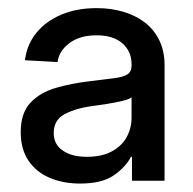

<svg xmlns="http://www.w3.org/2000/svg" viewBox="-20 -759 469 466"><path d="M174.3 -313.5Q133.3 -313.5 100.6 -327.4Q67.9 -341.3 49.1 -369.1Q30.3 -397 30.3 -438Q30.3 -484.9 54 -509.8Q77.6 -534.7 115.5 -545.7Q153.3 -556.6 194.8 -561.5Q232.9 -566.4 255.9 -569.1Q278.8 -571.8 289.1 -578.4Q299.3 -585 299.3 -599.6V-603Q299.3 -634.3 277.1 -653.8Q254.9 -673.3 214.4 -673.3Q173.8 -673.3 148.7 -654.5Q123.5 -635.7 119.6 -608.4L40.5 -612.8Q45.4 -651.4 68.6 -679.7Q91.8 -708 129.2 -723.6Q166.5 -739.3 214.8 -739.3Q250 -739.3 280 -730.2Q310.1 -721.2 332.3 -703.9Q354.5 -686.5 366.9 -660.6Q379.4 -634.8 379.4 -601.1V-320.3H300.3V-378.4H297.9Q285.2 -354 256.6 -333.7Q228 -313.5 174.3 -313.5ZM190.4 -378.4Q227.1 -378.4 251.5 -391.6Q275.9 -404.8 287.6 -426.5Q299.3 -448.2 299.3 -473.1V-522.9Q293.9 -518.1 277.6 -514.2Q261.2 -510.3 239.7 -506.8Q218.3 -503.4 196.8 -500.5Q162.6 -495.6 136.5 -481.7Q110.4 -467.8 110.4 -436Q110.4 -408.7 132.3 -393.6Q154.3 -378.4 190.4 -378.4Z"/></svg>

Font: Inter 28pt
Style: Regular
Weight: 400
Designer: Rasmus Andersson
Foundry: rsms
Version: Version 4.001;git-66647c0bb